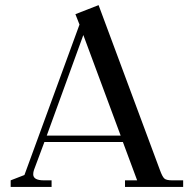

<svg xmlns="http://www.w3.org/2000/svg" viewBox="-20 -736 760 756"><path d="M22 0V-25.9L76.2 -46.9L293 -639.2L276.9 -680.2L368.2 -715.8L609.9 -65.9Q619.1 -40.5 627 -33.2Q634.8 -25.9 658.2 -25.9H701.2V0H472.2V-25.9H520L463.9 -176.8H154.8L113.8 -66.9Q110.8 -58.1 110.8 -49.8Q110.8 -25.9 152.8 -25.9H183.1V0ZM164.1 -202.1H455.1L308.1 -598.1Z"/></svg>

Font: Dihjauti S
Style: Bold
Weight: 700
Designer: T. Christopher White
Version: Version 3.0.0